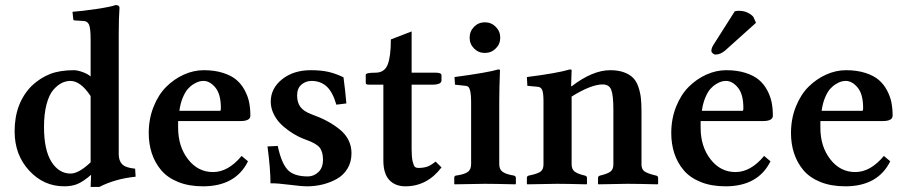

<svg xmlns="http://www.w3.org/2000/svg" viewBox="-20 -718 3537 750"><path d="M334 -342.8Q294.9 -401.9 254.9 -401.9Q237.8 -401.9 221.2 -393.8Q204.6 -385.7 188.2 -366.9Q171.9 -348.1 161.9 -310.8Q151.9 -273.4 151.9 -222.2Q151.9 -132.3 180.9 -86.2Q210 -40 255.9 -40Q287.6 -40 334 -84ZM443.8 -583V-115.2Q443.8 -90.3 457.3 -76.4Q470.7 -62.5 507.8 -59.1L509.8 -27.8Q429.7 -19.5 368.2 12.2H334L335.9 -35.2Q306.6 -9.8 284.2 0Q261.7 9.8 231 9.8Q150.4 9.8 93.8 -51.8Q37.1 -113.3 37.1 -205.1Q37.1 -315.9 105 -383.8Q137.7 -414.1 175.8 -429Q213.9 -443.8 269 -443.8Q282.2 -443.8 303.2 -436.3Q324.2 -428.7 334 -418.9V-563Q334 -608.9 327.4 -622.6Q320.8 -636.2 304.2 -636.2L272 -638.2Q267.1 -638.2 266.1 -643.1L263.2 -671.9Q298.3 -674.3 356.2 -682.9Q414.1 -691.4 431.2 -698.2Q446.8 -698.2 446.8 -688Q443.8 -647.9 443.8 -583Z M680.7 -285.2H840.8Q842.8 -287.1 842.8 -295.9Q842.8 -350.1 821.3 -376Q799.8 -401.9 774.9 -401.9Q767.1 -401.9 758.3 -399.7Q749.5 -397.5 736.8 -389.9Q724.1 -382.3 713.6 -370.4Q703.1 -358.4 693.8 -336.2Q684.6 -314 680.7 -285.2ZM923.8 -108.9 948.7 -87.9Q900.4 9.8 772.9 9.8Q717.8 9.8 676 -7.1Q634.3 -23.9 609.6 -53.2Q585 -82.5 573 -119.1Q561 -155.8 561 -198.2Q561 -253.4 579.8 -300.8Q598.6 -348.1 629.2 -378.7Q659.7 -409.2 698 -426.5Q736.3 -443.8 775.9 -443.8Q818.4 -443.8 851.1 -433.3Q883.8 -422.9 903.6 -406Q923.3 -389.2 936 -365.2Q948.7 -341.3 953.4 -317.4Q958 -293.5 958 -266.1Q958 -245.1 918.9 -245.1H675.8V-219.2Q675.8 -145.5 714.6 -95.7Q753.4 -45.9 812 -45.9Q871.6 -45.9 923.8 -108.9Z M1024.9 -146 1064.9 -147.9Q1079.1 -81.1 1103.5 -54.9Q1127.9 -28.8 1182.6 -28.8Q1205.6 -28.8 1223.6 -45.7Q1241.7 -62.5 1241.7 -94.2Q1241.7 -125 1228.5 -141.6Q1215.8 -157.7 1175.8 -171.9Q1159.2 -177.7 1142.1 -186.5Q1125 -195.3 1105.7 -209.2Q1086.4 -223.1 1071.8 -239Q1057.1 -254.9 1047.4 -276.4Q1037.6 -297.9 1037.6 -320.8Q1037.6 -373 1082 -408.4Q1126.5 -443.8 1193.8 -443.8Q1233.9 -443.8 1262.7 -437.3Q1291.5 -430.7 1321.8 -416Q1329.6 -356.9 1333 -314L1293.9 -309.1Q1279.3 -359.4 1255.6 -380.6Q1231.9 -401.9 1196.8 -401.9Q1174.3 -401.9 1157.5 -387.5Q1140.6 -373 1140.6 -345.2Q1140.6 -317.9 1153.3 -300.5Q1166 -283.2 1195.8 -272Q1231 -259.3 1257.1 -245.4Q1283.2 -231.4 1306.2 -213.1Q1329.1 -194.8 1341.1 -171.1Q1353 -147.5 1353 -119.1Q1353 -85 1337.2 -59.1Q1321.3 -33.2 1295.2 -18.8Q1269 -4.4 1239.7 2.7Q1210.4 9.8 1179.7 9.8Q1157.2 9.8 1110.6 3.7Q1064 -2.4 1036.6 -2Q1036.6 -57.1 1024.9 -146Z M1587.9 -387.2V-134.8Q1587.9 -104 1592 -86.9Q1596.2 -69.8 1601.1 -65.9Q1606 -62 1613.8 -62Q1632.3 -62 1647 -66.4Q1661.6 -70.8 1681.6 -86.9L1704.6 -64Q1648.4 9.8 1563.5 9.8Q1523.9 9.8 1500.7 -14.9Q1477.5 -39.6 1477.5 -91.8V-387.2H1426.8Q1415 -387.2 1411.9 -388.7Q1408.7 -390.1 1408.7 -395V-425.8Q1408.7 -434.1 1446.8 -434.1Q1481.9 -434.1 1494.4 -465.8Q1506.8 -497.6 1506.8 -564L1587.9 -595.2V-434.1H1682.6Q1704.6 -434.1 1704.6 -423.8V-403.8Q1704.6 -387.2 1667.5 -387.2Z M1930.2 -321.3V-77.1Q1930.2 -57.6 1941.4 -48.3Q1952.6 -39.1 1977.1 -34.2L1987.3 -32.2Q1995.1 -30.3 1995.1 -22.9V0L1993.2 2Q1912.1 0 1873 0L1756.3 2L1754.4 0V-22.9Q1754.4 -31.2 1761.2 -32.2L1773.4 -34.2Q1797.9 -38.6 1809.1 -47.9Q1820.3 -57.1 1820.3 -77.1V-320.8Q1820.3 -345.2 1817.6 -358.9Q1814.9 -372.6 1810.5 -377.4Q1806.2 -382.3 1798.3 -382.8L1757.3 -387.2L1755.4 -417Q1886.7 -434.6 1926.3 -446.8Q1933.1 -446.8 1933.1 -443.8Q1930.2 -371.1 1930.2 -321.3ZM1831.8 -528.6Q1814.5 -545.9 1814.5 -570.8Q1814.5 -595.7 1831.8 -613.3Q1849.1 -630.9 1874 -630.9Q1898.9 -630.9 1916.5 -613.3Q1934.1 -595.7 1934.1 -570.8Q1934.1 -545.9 1916.5 -528.6Q1898.9 -511.2 1874 -511.2Q1849.1 -511.2 1831.8 -528.6Z M2212.9 -380.9Q2294.9 -443.8 2363.8 -443.8Q2395 -443.8 2417.5 -435.5Q2439.9 -427.2 2453.1 -413.8Q2466.3 -400.4 2473.6 -378.7Q2481 -356.9 2483.4 -335.2Q2485.8 -313.5 2485.8 -283.2V-76.2Q2485.8 -57.1 2496.8 -49.1Q2507.8 -41 2534.7 -34.2L2543 -32.2Q2550.8 -30.3 2550.8 -22.9V0L2548.8 2Q2468.8 0 2429.7 0L2317.9 2L2315.9 0V-22.9Q2315.9 -29.8 2323.7 -32.2L2328.1 -33.2Q2354 -39.6 2365 -48.1Q2376 -56.6 2376 -76.2V-290Q2376 -344.7 2367.9 -366.5Q2359.9 -388.2 2334 -388.2Q2289.1 -388.2 2212.9 -340.8V-76.2Q2212.9 -57.1 2224.4 -48.1Q2235.8 -39.1 2260.7 -33.2L2264.6 -32.2Q2272.9 -30.3 2272.9 -22.9V0L2271 2Q2194.8 0 2155.8 0L2040 2L2038.1 0V-22.9Q2038.1 -30.8 2045.9 -32.2L2054.7 -34.2Q2081.5 -40 2092.3 -48.3Q2103 -56.6 2103 -76.2V-320.8Q2103 -355.5 2097.9 -366.7Q2092.8 -377.9 2081.1 -378.9L2040 -382.8L2038.1 -417Q2157.2 -432.1 2206.1 -446.8Q2212.9 -446.8 2212.9 -443.8L2210.9 -380.9Z M2850.1 -673.8Q2856 -675.8 2865.7 -675.8Q2885.7 -675.8 2900.6 -668.5Q2915.5 -661.1 2922.9 -651.9L2933.1 -628.9L2813 -521Q2794.4 -504.9 2774.9 -504.9Q2769 -504.9 2763.9 -509.8Q2758.8 -514.6 2758.8 -519Q2758.8 -530.3 2767.1 -543ZM2721.7 -285.2H2881.8Q2883.8 -287.1 2883.8 -295.9Q2883.8 -350.1 2862.3 -376Q2840.8 -401.9 2815.9 -401.9Q2808.1 -401.9 2799.3 -399.7Q2790.5 -397.5 2777.8 -389.9Q2765.1 -382.3 2754.6 -370.4Q2744.1 -358.4 2734.9 -336.2Q2725.6 -314 2721.7 -285.2ZM2964.8 -108.9 2989.7 -87.9Q2941.4 9.8 2814 9.8Q2758.8 9.8 2717 -7.1Q2675.3 -23.9 2650.6 -53.2Q2626 -82.5 2614 -119.1Q2602.1 -155.8 2602.1 -198.2Q2602.1 -253.4 2620.8 -300.8Q2639.6 -348.1 2670.2 -378.7Q2700.7 -409.2 2739 -426.5Q2777.3 -443.8 2816.9 -443.8Q2859.4 -443.8 2892.1 -433.3Q2924.8 -422.9 2944.6 -406Q2964.4 -389.2 2977.1 -365.2Q2989.7 -341.3 2994.4 -317.4Q2999 -293.5 2999 -266.1Q2999 -245.1 2960 -245.1H2716.8V-219.2Q2716.8 -145.5 2755.6 -95.7Q2794.4 -45.9 2853 -45.9Q2912.6 -45.9 2964.8 -108.9Z M3189.5 -285.2H3349.6Q3351.6 -287.1 3351.6 -295.9Q3351.6 -350.1 3330.1 -376Q3308.6 -401.9 3283.7 -401.9Q3275.9 -401.9 3267.1 -399.7Q3258.3 -397.5 3245.6 -389.9Q3232.9 -382.3 3222.4 -370.4Q3211.9 -358.4 3202.6 -336.2Q3193.4 -314 3189.5 -285.2ZM3432.6 -108.9 3457.5 -87.9Q3409.2 9.8 3281.7 9.8Q3226.6 9.8 3184.8 -7.1Q3143.1 -23.9 3118.4 -53.2Q3093.8 -82.5 3081.8 -119.1Q3069.8 -155.8 3069.8 -198.2Q3069.8 -253.4 3088.6 -300.8Q3107.4 -348.1 3137.9 -378.7Q3168.5 -409.2 3206.8 -426.5Q3245.1 -443.8 3284.7 -443.8Q3327.1 -443.8 3359.9 -433.3Q3392.6 -422.9 3412.4 -406Q3432.1 -389.2 3444.8 -365.2Q3457.5 -341.3 3462.2 -317.4Q3466.8 -293.5 3466.8 -266.1Q3466.8 -245.1 3427.7 -245.1H3184.6V-219.2Q3184.6 -145.5 3223.4 -95.7Q3262.2 -45.9 3320.8 -45.9Q3380.4 -45.9 3432.6 -108.9Z"/></svg>

Font: Linux Libertine G
Style: Semibold
Weight: 600
Designer: Philipp H. Poll
Foundry: Philipp H. Poll
Version: Version 5.1.1